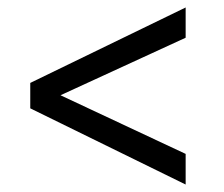

<svg xmlns="http://www.w3.org/2000/svg" viewBox="-20 -507 600 514"><path d="M477 -13 61 -217V-285L477 -487V-406L142 -252L477 -95Z"/></svg>

Font: Cairo
Style: Regular
Weight: 400
Designer: Mohamed Gaber, Accademia di Belle Arti di Urbino
Foundry: Kief Type Foundry, Accademia di Belle Arti di Urbino
Version: Version 3.120